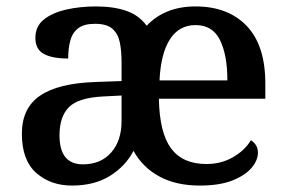

<svg xmlns="http://www.w3.org/2000/svg" viewBox="-20 -567 892 597"><path d="M204 10Q137 10 92.5 -29.5Q48 -69 48 -151Q48 -231 104.5 -269.5Q161 -308 275 -312L358 -315V-373Q358 -409 352.5 -435.5Q347 -462 329.5 -477.5Q312 -493 275 -493Q241 -493 223 -479Q205 -465 198.5 -440.5Q192 -416 192 -385Q142 -385 116 -399.5Q90 -414 90 -449Q90 -485 116 -506Q142 -527 185 -537Q228 -547 279 -547Q334 -547 373.5 -533Q413 -519 436 -487Q493 -547 588 -547Q689 -547 747 -486.5Q805 -426 805 -307V-260H474Q476 -154 512 -105.5Q548 -57 622 -57Q668 -57 705 -78.5Q742 -100 760 -131Q769 -126 775.5 -116Q782 -106 782 -92Q782 -69 762.5 -45.5Q743 -22 703 -6Q663 10 601 10Q528 10 476 -18Q424 -46 395 -98Q371 -51 322.5 -20.5Q274 10 204 10ZM238 -56Q293 -56 325.5 -92.5Q358 -129 358 -191V-270L300 -267Q223 -263 194 -233.5Q165 -204 165 -146Q165 -56 238 -56ZM687 -317Q687 -396 664 -442.5Q641 -489 588 -489Q537 -489 508.5 -445Q480 -401 476 -317Z"/></svg>

Font: Noto Naskh Arabic Medium
Style: Regular
Weight: 500
Designer: Monotype Design Team, David Williams, Mohamad Dakak and Nizar Qandah
Foundry: Monotype Imaging Inc.
Version: Version 2.016